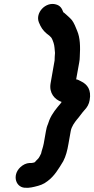

<svg xmlns="http://www.w3.org/2000/svg" viewBox="-20 -762 468 953"><path d="M286 -256 282 -250C261 -225 239 -200 225 -166L218 -146C213 -135 210 -123 208 -111L197 -49C193 -28 187 -16 184 0C182 4 180 9 177 14C172 26 160 33 153 43C148 45 142 47 136 47H127C110 48 95 55 81 68C38 108 58 174 112 170H121C130 169 141 168 151 165C177 159 196 153 216 137C250 112 271 76 294 38C307 13 314 -14 320 -49L331 -111C335 -134 350 -154 362 -169C374 -182 386 -201 398 -214C413 -229 422 -246 425 -265C434 -315 415 -343 381 -359C374 -362 366 -368 358 -368L373 -451C375 -462 376 -471 376 -480C379 -530 378 -574 363 -609C357 -625 347 -649 337 -662C326 -675 311 -687 299 -698C297 -699 295 -700 294 -702C287 -721 279 -734 258 -740C206 -755 154 -698 173 -651C183 -626 193 -611 212 -595L225 -585L234 -576C239 -570 244 -555 246 -549C251 -533 251 -518 253 -499C252 -486 251 -474 251 -462L231 -348C223 -300 251 -268 286 -256Z"/></svg>

Font: Blanket
Style: BdObl
Weight: 700
Foundry: Cannot Into Space Fonts
Version: Version 0.9